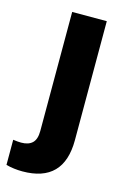

<svg xmlns="http://www.w3.org/2000/svg" viewBox="-153 -552 527 804"><g transform="rotate(15 111.0 -150.5)"><path d="M207 16Q207 199 28 199Q-9 199 -43 190V81Q-23 84 -8 84Q24 84 40.5 68Q57 52 57 16V-500H207Z"/></g></svg>

Font: CBA Beacon Sans Extra Bold
Style: Regular
Weight: 800
Designer: Wei Huang
Foundry: Wei Huang
Version: Version 1.002